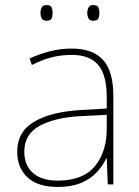

<svg xmlns="http://www.w3.org/2000/svg" viewBox="-20 -729 551 759"><path d="M208 10Q129 10 88.5 -28Q48 -66 48 -129Q48 -208 114.5 -247.5Q181 -287 299 -294L402 -300V-343Q402 -433 368 -472.5Q334 -512 264 -512Q224 -512 186.5 -503Q149 -494 106 -472L97 -498Q137 -516 178.5 -526.5Q220 -537 264 -537Q346 -537 387 -492.5Q428 -448 428 -350V0H406L402 -103H400Q386 -73 361.5 -47Q337 -21 299.5 -5.5Q262 10 208 10ZM208 -15Q308 -15 355 -72Q402 -129 402 -220V-275L301 -270Q199 -265 137.5 -232Q76 -199 76 -129Q76 -76 110 -45.5Q144 -15 208 -15ZM140 -678Q140 -690 145 -699.5Q150 -709 163 -709Q180 -709 184 -699.5Q188 -690 188 -678Q188 -665 184 -656Q180 -647 163 -647Q150 -647 145 -656Q140 -665 140 -678ZM325 -678Q325 -690 330 -699.5Q335 -709 348 -709Q365 -709 369 -699.5Q373 -690 373 -678Q373 -665 369 -656Q365 -647 348 -647Q335 -647 330 -656Q325 -665 325 -678Z"/></svg>

Font: Noto Sans Symbols Thin
Style: Regular
Weight: 250
Version: Version 2.002